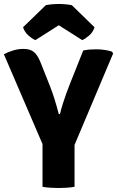

<svg xmlns="http://www.w3.org/2000/svg" viewBox="-22 -936 588 962"><path d="M191 -306H351.5V0Q331.5 3.5 309.8 4.8Q288 6 272 6Q257.5 6 234 4.8Q210.5 3.5 191 0ZM395 -683Q411.5 -686.5 428 -687.8Q444.5 -689 460 -689Q480 -689 501.2 -686Q522.5 -683 538.5 -677.5L545 -668.5L343.5 -191H201L-2.5 -664Q18 -675.5 43.8 -683.2Q69.5 -691 95 -691Q129 -691 147.2 -676Q165.5 -661 179.5 -627.5L227 -508Q239.5 -476.5 250.8 -440.8Q262 -405 272.5 -364.5H278.5Q284.5 -390 292.5 -415.5Q300.5 -441 309.5 -465.8Q318.5 -490.5 327.5 -513.5ZM338 -910 451.5 -799.5Q444.5 -775.5 424.8 -758.2Q405 -741 390 -735L272.5 -809.5L155.5 -735Q140 -741 120.5 -758.2Q101 -775.5 93.5 -799.5L207.5 -910Q237 -916 272.5 -916Q308 -916 338 -910Z"/></svg>

Font: Signika SC
Style: Regular
Weight: 300
Designer: Anna Giedryś
Foundry: Anna Giedryś
Version: Version 2.000